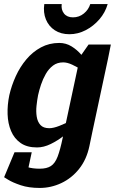

<svg xmlns="http://www.w3.org/2000/svg" viewBox="-26 -720 567 948"><path d="M369.3 -440 507.3 -430 430.3 -70 283.7 -40ZM430.3 -70 415.3 2Q401.3 68 364.5 114Q327.7 160 276.7 184Q225.7 208 169.7 208V113Q205 113 225.3 99.8Q245.7 86.7 258.5 53.3Q271.3 20 283.7 -40ZM369.3 -440 411.3 -500H521.3L507.3 -430ZM392.7 -163.3 402.7 -160Q402.7 -160 387.8 -143Q373 -126 347.8 -101Q322.7 -76 291 -51Q259.3 -26 224.5 -9Q189.7 8 156.7 8L217.3 -87Q237.7 -87 267 -98.5Q296.3 -110 325.2 -125.2Q354 -140.3 373.3 -151.8Q392.7 -163.3 392.7 -163.3ZM429.7 -336.7Q429.7 -336.7 415.2 -348.2Q400.7 -359.7 378 -374.3Q355.3 -389 330.8 -400.5Q306.3 -412 286 -412L266.7 -508Q299.7 -508 327.3 -491Q355 -474 376 -449Q397 -424 411.7 -399Q426.3 -374 433.7 -357Q441 -340 441 -340ZM286 -412Q256.7 -412 235.7 -396.2Q214.7 -380.3 200.2 -355Q185.7 -329.7 176.5 -302Q167.3 -274.3 162 -250Q157.3 -225.7 154.3 -197.5Q151.3 -169.3 155.3 -144Q159.3 -118.7 173.7 -102.8Q188 -87 217.3 -87L156.7 8Q107 8 75.7 -14Q44.3 -36 28.7 -73Q13 -110 11.5 -156Q10 -202 20 -250Q31 -298 52 -344Q73 -390 104.2 -427Q135.3 -464 176.2 -486Q217 -508 266.7 -508ZM42.7 72.3Q50.7 77.3 66.8 87Q83 96.7 108.8 104.8Q134.7 113 170.7 113V208Q115.7 208 76 194.5Q36.3 181 15.3 168Q-5.7 155 -5.7 155ZM130.7 31.7 104.3 155H-5.7L45.7 31.7ZM278.7 -700Q275 -672.3 290 -653.3Q305 -634.3 334.3 -634.3Q364.7 -634.3 388 -653.3Q411.3 -672.3 419.7 -700H505.7Q493.7 -658 464.7 -624.5Q435.7 -591 397.2 -571Q358.7 -551 316.7 -551Q274.7 -551 244.7 -570.5Q214.7 -590 200.7 -624Q186.7 -658 192.7 -700Z"/></svg>

Font: Epunda Slab Light
Style: Italic
Weight: 300
Italic angle: -12°
Designer: Simon Atzbach
Foundry: typofactur
Version: Version 1.102